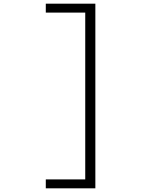

<svg xmlns="http://www.w3.org/2000/svg" viewBox="-20 -822 912 1044"><path d="M498.5 202H229V153.5H443.5V-753.5H229V-802H498.5Z"/></svg>

Font: Trispace SemiExpanded ExtraLight
Style: Regular
Weight: 200
Width: 6
Designer: Tyler Finck
Foundry: Etcetera Type Company
Version: Version 1.210; ttfautohint (v1.8.3)